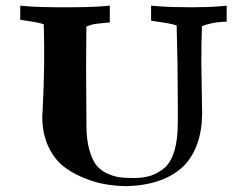

<svg xmlns="http://www.w3.org/2000/svg" viewBox="-20 -633 862 672"><path d="M556.8 -46.3C542.3 -33.8 526.3 -24.5 508.7 -18.4C490.9 -12.8 471.2 -10 449.4 -9.9C427.7 -9.9 410.1 -10.9 396.7 -12.9C383.4 -14.9 368.9 -19.5 353.2 -26.7C339.4 -33.4 327.5 -42.5 317.6 -54.1C308.1 -66.1 299.9 -83.9 293 -107.5C286.1 -131.1 282.6 -159.8 282.5 -193.4L281.4 -393.7C281.4 -449.7 281.7 -498.5 282.3 -539.9C285.4 -541.4 291.2 -543.5 299.7 -546.1C308.2 -548.8 323.3 -551 344.9 -552.8L364.3 -554.3V-613.2L341.1 -611.2C310.5 -608.7 264.9 -607.5 204.3 -607.5C146.7 -607.5 102.6 -608.7 72 -611.3L50.8 -613.1V-563.9L106.8 -554.9C117.1 -552.9 125.8 -550.6 133.1 -548C136.1 -453.8 134.9 -356.3 129.5 -255.3C128.5 -237.4 128 -226.8 127.9 -223.6C128 -188 134.2 -155.6 146.4 -126.4C158.7 -98 175.2 -74.6 195.7 -56.1C216.1 -38.8 240.2 -24.3 268.1 -12.6C294.8 -1.1 321 7 346.7 11.5C372.3 16.1 398.5 18.4 425.2 18.6L425.6 18.5C511.8 15.7 577.8 -8 623.6 -52.6C665.8 -96.8 687.1 -158.3 687.5 -237.1V-237.4L684.6 -412.9C684.6 -462.1 685.4 -504.9 686.9 -541.4C708 -549.7 730.8 -554.6 755.2 -556.3L773.4 -557.4V-613.2L752.1 -611.2C724.2 -608.7 689.6 -607.5 648.4 -607.5C603.9 -607.5 565.1 -608.7 531.9 -611.3L508.8 -613.1V-560.7L569.8 -551.1C580.9 -549 590.4 -546.6 598.3 -543.8C601 -450.2 602.3 -359.8 602.3 -272.5V-202.1C602.1 -126.2 587 -74.3 556.8 -46.3Z"/></svg>

Font: Bentham
Style: Bold
Weight: 700
Version: Version 002.001